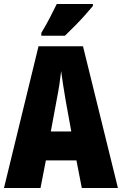

<svg xmlns="http://www.w3.org/2000/svg" viewBox="-20 -947 614 967"><path d="M392 0 365 -139H211L184 0H0L174 -714H398L574 0ZM310 -445Q303 -485 297.5 -522Q292 -559 288 -589Q285 -561 279.5 -524Q274 -487 266 -447L236 -285H339ZM448 -917Q434 -900 410.5 -873.5Q387 -847 359.5 -819Q332 -791 307 -767H188V-781Q212 -821 231 -857.5Q250 -894 266 -927H448Z"/></svg>

Font: Noto Sans Gujarati UI ExtraCondensed Black
Style: Regular
Weight: 900
Width: 2
Designer: Jelle Bosma - Monotype Design Team, Universal Thirst
Foundry: Monotype Imaging Inc.
Version: Version 2.106; ttfautohint (v1.8.4.7-5d5b)